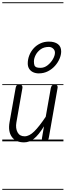

<svg xmlns="http://www.w3.org/2000/svg" viewBox="-25 -1250 581 1698"><path d="M187.5 9Q114 9 79.5 -39.5Q45 -88 59.5 -169.5L114 -476Q115 -482 119.5 -491.2Q124 -500.5 147.5 -500.5Q166.5 -500.5 170.8 -491Q175 -481.5 173.5 -473L120 -167.5Q111 -116 130 -80.2Q149 -44.5 192.5 -44.5Q234 -44.5 278 -88Q322 -131.5 379.5 -217.5L424.5 -472Q425.5 -477.5 430.8 -489Q436 -500.5 459 -500.5Q478.5 -500.5 482.2 -491.5Q486 -482.5 484.5 -474L407 -33.5Q405 -21.5 400.2 -14Q395.5 -6.5 387 -3.2Q378.5 0 365 0Q351 0 347.2 -7Q343.5 -14 346.5 -31L364 -132.5Q315.5 -55 275 -23Q234.5 9 187.5 9ZM187.5 9Q114 9 79.5 -39.5Q45 -88 59.5 -169.5L114 -476Q115 -482 119.5 -491.2Q124 -500.5 147.5 -500.5Q166.5 -500.5 170.8 -491Q175 -481.5 173.5 -473L120 -167.5Q111 -116 130 -80.2Q149 -44.5 192.5 -44.5Q234 -44.5 278 -88Q322 -131.5 379.5 -217.5L424.5 -472Q425.5 -477.5 430.8 -489Q436 -500.5 459 -500.5Q478.5 -500.5 482.2 -491.5Q486 -482.5 484.5 -474L407 -33.5Q405 -21.5 400.2 -14Q395.5 -6.5 387 -3.2Q378.5 0 365 0Q351 0 347.2 -7Q343.5 -14 346.5 -31L364 -132.5Q315.5 -55 275 -23Q234.5 9 187.5 9ZM317.5 -601Q291 -601 268.8 -611Q246.5 -621 233.5 -640.8Q220.5 -660.5 220.5 -689Q220.5 -724.5 233.5 -758.8Q246.5 -793 271 -820.8Q295.5 -848.5 330 -865.2Q364.5 -882 407 -882Q458 -882 487 -860Q516 -838 516 -795Q516 -765 502 -731.5Q488 -698 461.8 -668.2Q435.5 -638.5 399 -619.8Q362.5 -601 317.5 -601ZM333 -650Q367 -650 396 -672.8Q425 -695.5 443 -727Q461 -758.5 461 -784Q461 -805.5 445 -820.2Q429 -835 407 -835Q363.5 -835 334.2 -813.8Q305 -792.5 290 -762.8Q275 -733 275 -707.5Q275 -685.5 279.5 -673Q284 -660.5 296.5 -655.2Q309 -650 333 -650ZM-5 420.5H536V428.5H-5ZM-5 -16H536V0H-5ZM-5 -505.5H536V-497.5H-5ZM-5 -1230H536V-1222H-5Z"/></svg>

Font: Edu VIC WA NT Pre Guide
Style: Regular
Weight: 400
Designer: Tina and Corey Anderson, Eben Sorkin, Mirko Velimirovic
Foundry: Google for Education
Version: Version 1.000